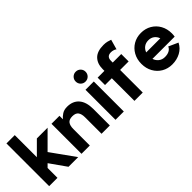

<svg xmlns="http://www.w3.org/2000/svg" viewBox="58 -1515 2297 2297"><g transform="rotate(-45 1206.5 -366.0)"><path d="M188.5 -167V0H47.9V-722.7H188.5V-348.6L347.7 -507.8H529.3L323.2 -301.8L539.1 0H375.5L229 -207.5Z M934.1 0V-279.3Q934.1 -335.4 911.9 -365.5Q889.6 -395.5 835 -395.5Q779.8 -395.5 757.8 -365.5Q735.8 -335.4 735.8 -279.3V0H595.2V-507.8H730V-449.2Q750 -475.1 784.7 -497.8Q819.3 -520.5 870.6 -520.5Q968.3 -520.5 1021.5 -458.5Q1074.7 -396.5 1074.7 -279.3V0Z M1170.4 0V-507.8H1311V0ZM1157.2 -660.2Q1157.2 -695.3 1181.4 -719.5Q1205.6 -743.7 1240.7 -743.7Q1275.9 -743.7 1300 -719.5Q1324.2 -695.3 1324.2 -660.2Q1324.2 -625 1300 -600.8Q1275.9 -576.7 1240.7 -576.7Q1205.6 -576.7 1181.4 -600.8Q1157.2 -625 1157.2 -660.2Z M1775.4 -587.4Q1764.6 -597.2 1743.7 -603.8Q1722.7 -610.4 1703.1 -610.4Q1631.3 -610.4 1631.3 -538.1V-507.8H1775.4V-382.8H1631.3V0H1490.7V-382.8H1376V-507.8H1490.7V-538.1Q1490.7 -628.9 1542.2 -682.1Q1593.8 -735.4 1702.1 -735.4Q1736.8 -735.4 1764.4 -728.5Q1792 -721.7 1811 -713.9Z M2236.8 -174.3 2356.9 -120.1Q2324.7 -55.2 2261.7 -21.2Q2198.7 12.7 2120.6 12.7Q2046.4 12.7 1988 -21.7Q1929.7 -56.2 1896 -116.5Q1862.3 -176.8 1862.3 -253.9Q1862.3 -331.1 1896 -391.4Q1929.7 -451.7 1988 -486.1Q2046.4 -520.5 2120.6 -520.5Q2194.8 -520.5 2253.4 -486.1Q2312 -451.7 2345.5 -391.4Q2378.9 -331.1 2378.9 -253.9Q2378.9 -240.7 2377.7 -228Q2376.5 -215.3 2374.5 -203.1H1998.5Q2011.2 -162.6 2043.2 -137.5Q2075.2 -112.3 2120.6 -112.3Q2166.5 -112.3 2196.3 -129.2Q2226.1 -146 2236.8 -174.3ZM2120.6 -395.5Q2077.1 -395.5 2045.7 -372.6Q2014.2 -349.6 2000.5 -310.5H2238.8Q2225.6 -349.6 2195.1 -372.6Q2164.6 -395.5 2120.6 -395.5Z"/></g></svg>

Font: Giphurs
Style: Bold
Weight: 700
Version: Version 0.920; ttfautohint (v1.8.4.7-5d5b)